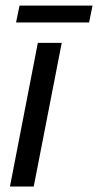

<svg xmlns="http://www.w3.org/2000/svg" viewBox="-20 -686 360 706"><path d="M16.6 0 119.1 -528.3H207L104 0ZM307.6 -603.5H39.1L51.8 -665.5H320.3Z"/></svg>

Font: Liberation Sans
Style: Italic
Weight: 400
Italic angle: -12°
Designer: Steve Matteson
Foundry: Ascender Corporation
Version: Version 2.1.5